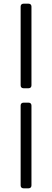

<svg xmlns="http://www.w3.org/2000/svg" viewBox="-20 -770 282 1040"><path d="M91.8 -734.4V-307.6C91.8 -297.9 97.7 -292 107.4 -292H134.8C144.5 -292 150.4 -297.9 150.4 -307.6V-734.4C150.4 -744.1 144.5 -750 134.8 -750H107.4C97.7 -750 91.8 -744.1 91.8 -734.4ZM91.8 -198.2V234.4C91.8 244.1 97.7 250 107.4 250H134.8C144.5 250 150.4 244.1 150.4 234.4V-198.2C150.4 -208 144.5 -213.9 134.8 -213.9H107.4C97.7 -213.9 91.8 -208 91.8 -198.2Z"/></svg>

Font: Ed Sans Neue
Style: Regular
Weight: 400
Designer: Stephen Hutchings
Version: Version 1.004;PS 001.004;hotconv 1.0.88;makeotf.lib2.5.64775